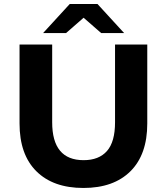

<svg xmlns="http://www.w3.org/2000/svg" viewBox="-20 -921 828 953"><path d="M77 -308V-700H239V-314Q239 -126 395 -126Q471 -126 511 -171.5Q551 -217 551 -314V-700H711V-308Q711 -154 627.5 -71Q544 12 394 12Q244 12 160.5 -71Q77 -154 77 -308ZM482 -757 395 -833 308 -757H194L326 -901H464L596 -757Z"/></svg>

Font: Montserrat-Bold
Style: Bold
Weight: 700
Version: Version 7.200